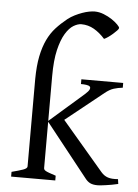

<svg xmlns="http://www.w3.org/2000/svg" viewBox="-54 -799 608 846"><g transform="rotate(5 250.0 -376.0)"><path d="M500 -8.8Q485.8 -5.4 471.9 -2.9Q458 -0.5 446 1.2Q434.1 2.9 424.6 3.9Q415 4.9 410.2 4.9Q389.6 4.9 377.2 -1Q364.7 -6.8 354 -21L168.5 -254.9V-50.8Q168.5 -46.9 170.2 -43.9Q171.9 -41 177.2 -37.8Q182.6 -34.7 193.4 -30.8Q204.1 -26.9 222.2 -21V0H26.9V-21Q59.1 -29.3 77.1 -35.6Q95.2 -42 95.2 -50.8V-437.5Q95.7 -496.1 104.2 -538.3Q112.8 -580.6 127.9 -612.3Q143.1 -644 164.6 -667.5Q186 -690.9 212.9 -712.4Q227.1 -723.6 243.7 -731.9Q260.3 -740.2 276.1 -745.8Q292 -751.5 306.4 -754.2Q320.8 -756.8 330.6 -756.8Q350.6 -756.8 370.8 -748.8Q391.1 -740.7 407.2 -730Q423.3 -719.2 433.6 -708.7Q443.8 -698.2 443.8 -693.8Q443.8 -689.9 436.8 -682.4Q429.7 -674.8 419.9 -666.3Q410.2 -657.7 399.7 -650.4Q389.2 -643.1 381.8 -640.1Q359.4 -665.5 333.3 -680.7Q307.1 -695.8 276.9 -695.8Q261.2 -695.8 242.4 -684.6Q223.6 -673.3 207 -646Q190.4 -618.7 179.4 -572.8Q168.5 -526.9 168.5 -457V-258.8L318.8 -390.1Q335 -404.3 338.4 -412.8Q341.8 -421.4 337.2 -425.8Q332.5 -430.2 321.5 -431.6Q310.5 -433.1 297.9 -433.1V-454.1H482.9V-433.1Q461.4 -430.7 443.4 -425Q425.3 -419.4 404.8 -402.8L238.3 -269.5L421.9 -54.2Q428.7 -46.4 436 -41.3Q443.4 -36.1 452.1 -33.2Q460.9 -30.3 471.9 -29.5Q482.9 -28.8 497.1 -29.8Z"/></g></svg>

Font: Gentium Unicode
Style: Regular
Weight: 400
Version: Version 1.009